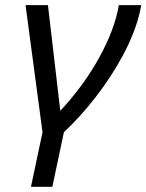

<svg xmlns="http://www.w3.org/2000/svg" viewBox="-20 -532 568 745"><path d="M166 -512.2 213.9 -102.1Q250.5 -141.1 285.9 -187.5Q321.3 -233.9 351.3 -284.7Q381.3 -335.4 404.1 -388.9Q426.8 -442.4 438 -495.1L440.9 -512.2H527.8L523.9 -491.2Q515.1 -449.7 498 -406Q481 -362.3 457.8 -318.8Q434.6 -275.4 407 -233.4Q379.4 -191.4 349.4 -152.8Q319.3 -114.3 288.3 -80.3Q257.3 -46.4 228 -19L183.1 192.9H100.1L145 -19L79.1 -512.2Z"/></svg>

Font: Clear Sans
Style: Italic
Weight: 400
Italic angle: -12°
Foundry: Intel Corporation
Version: Version 1.00